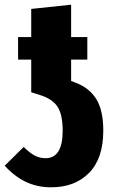

<svg xmlns="http://www.w3.org/2000/svg" viewBox="-29 -781 480 818"><path d="M411 -224Q411 -106 350.5 -44.5Q290 17 189 17Q130 17 81.5 -6Q33 -29 -9 -75L72 -155Q97 -130 118.5 -118.5Q140 -107 165 -107Q238 -107 238 -224Q238 -293 216 -326.5Q194 -360 139 -377L104 -388V-527H48V-623H104V-743L274 -761V-623H343V-527H274V-436L295 -428Q352 -406 381.5 -358.5Q411 -311 411 -224Z"/></svg>

Font: Fira Sans Compressed ExtraBold
Style: Regular
Weight: 800
Width: 1
Designer: bBox Type GmbH & Carrois Corporate GbR & Edenspiekermann AG
Foundry: bBox Type GmbH & Carrois Corporate GbR & Edenspiekermann AG
Version: Version 4.301